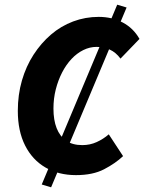

<svg xmlns="http://www.w3.org/2000/svg" viewBox="-20 -735 615 819"><path d="M198 64 158 52 480 -715 520 -703ZM304 12Q230 12 174 -20.5Q118 -53 87 -114.5Q56 -176 56 -262Q56 -331 73.5 -391.5Q91 -452 123 -501.5Q155 -551 197.5 -587.5Q240 -624 292 -643.5Q344 -663 401 -663Q458 -663 503.5 -639Q549 -615 575 -569L494 -485Q474 -512 448 -523.5Q422 -535 392 -535Q363 -535 335.5 -521.5Q308 -508 285 -483.5Q262 -459 245 -426Q228 -393 218 -354Q208 -315 208 -272Q208 -223 221.5 -188.5Q235 -154 262 -135Q289 -116 331 -116Q364 -116 392.5 -129Q421 -142 444 -162L505 -69Q472 -38 424 -13Q376 12 304 12Z"/></svg>

Font: Source Sans 3 ExtraLight ExtraBold
Style: Italic
Weight: 800
Italic angle: -11°
Version: Version 3.052;hotconv 1.1.0;makeotfexe 2.6.0